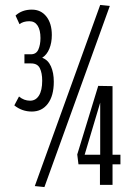

<svg xmlns="http://www.w3.org/2000/svg" viewBox="-20 -749 540 778"><path d="M38 -322 57 -358Q77 -341 102 -341Q125 -341 138 -362Q151 -383 151 -422Q151 -453 141.5 -472.5Q132 -492 106 -492H79V-529H105Q127 -529 135.5 -548.5Q144 -568 144 -595Q144 -627 132.5 -645Q121 -663 99 -663Q74 -663 59 -651L43 -686Q69 -710 109 -710Q146 -710 168 -682Q190 -654 190 -607Q190 -576 180 -551.5Q170 -527 151 -515Q175 -506 186.5 -480Q198 -454 198 -418Q198 -361 174 -329Q150 -297 109 -297Q69 -297 38 -322ZM160 9 121 5 386 -729 425 -725ZM298 -83 293 -123 378 -401 436 -400V-122H468V-83H436V0H385V-83ZM323 -122H386V-333Z"/></svg>

Font: Georama ExtraCondensed
Style: Regular
Weight: 400
Width: 2
Designer: Jean-Baptiste Levee
Foundry: Production Type
Version: Version 1.000